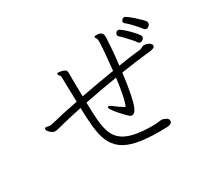

<svg xmlns="http://www.w3.org/2000/svg" viewBox="-139 -976 1278 1174"><g transform="rotate(-30 500.0 -389.5)"><path d="M929 -616Q920 -616 913 -624Q895 -647 870 -674Q845 -701 828 -714Q822 -719 822 -725Q822 -733 829 -740Q836 -747 844 -747Q850 -747 866 -735Q882 -723 900.5 -706.5Q919 -690 934 -675Q949 -660 953 -653Q955 -650 955 -643Q955 -633 947 -624.5Q939 -616 929 -616ZM862 -538Q883 -538 898 -528Q913 -518 913 -507Q913 -491 880 -487Q825 -481 771.5 -474Q718 -467 666 -459Q654 -366 643 -313.5Q632 -261 622 -237.5Q612 -214 603 -208Q594 -202 586 -202Q578 -202 573 -207Q563 -215 548 -230.5Q533 -246 518 -263.5Q503 -281 493 -295.5Q483 -310 483 -316Q483 -319 485 -321Q486 -323 490 -323Q494 -323 498.5 -320.5Q503 -318 507 -315Q523 -302 541 -289.5Q559 -277 578 -266Q590 -292 600 -342.5Q610 -393 617 -451Q492 -431 384 -409Q385 -342 389 -289.5Q393 -237 406 -198.5Q419 -160 449 -134.5Q479 -109 531.5 -96.5Q584 -84 667 -84Q682 -84 695 -85Q708 -86 716 -88Q720 -89 730 -89Q740 -88 756.5 -80Q773 -72 773 -58Q773 -44 761.5 -38.5Q750 -33 737 -33Q723 -33 709.5 -32.5Q696 -32 682 -32Q587 -32 524 -45.5Q461 -59 424 -87.5Q387 -116 368.5 -159.5Q350 -203 344 -263Q338 -323 336 -399Q246 -380 168 -360Q156 -357 147.5 -355Q139 -353 130 -353Q115 -353 97 -371Q93 -374 88.5 -381Q84 -388 84 -394Q84 -396 85.5 -399.5Q87 -403 94 -403Q99 -403 107 -401Q115 -399 124 -399Q128 -399 131 -399.5Q134 -400 138 -401Q181 -412 231 -423Q281 -434 335 -444Q334 -483 333 -519.5Q332 -556 331.5 -581.5Q331 -607 331 -613Q331 -630 324 -635.5Q317 -641 317 -648V-649Q317 -655 328 -655Q340 -655 361 -648Q376 -643 378.5 -635Q381 -627 381 -617V-595Q381 -573 381.5 -534.5Q382 -496 383 -454Q440 -465 500.5 -475.5Q561 -486 622 -496Q628 -552 632.5 -604Q637 -656 638 -693V-696Q638 -713 632.5 -719.5Q627 -726 627 -730V-731Q629 -737 640 -737Q664 -737 673.5 -730Q683 -723 685 -714.5Q687 -706 687 -702V-688Q686 -660 682 -610.5Q678 -561 671 -504Q712 -511 752 -516.5Q792 -522 832 -526Q837 -527 846 -532.5Q855 -538 861 -538ZM882 -589Q882 -579 873.5 -571Q865 -563 854 -563Q845 -563 840 -571Q834 -581 818 -599Q802 -617 784.5 -635.5Q767 -654 756 -663Q751 -668 751 -674Q751 -682 757.5 -689.5Q764 -697 773 -697Q780 -697 797.5 -683Q815 -669 834.5 -649.5Q854 -630 868 -613Q882 -596 882 -589Z"/></g></svg>

Font: Moon Stars Kai HW Light
Style: Regular
Weight: 300
Designer: GuiWonder
Version: Version 1.101